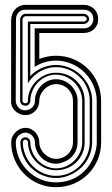

<svg xmlns="http://www.w3.org/2000/svg" viewBox="-20 -772 461 792"><path d="M281 -356Q281 -370.6 275.4 -383.2Q269.8 -395.8 260.3 -405.2Q250.7 -414.6 237.9 -419.8Q225.1 -425 210.9 -425Q197.5 -425 185.1 -419.3Q172.6 -413.6 163.1 -404.1Q153.6 -394.5 147.8 -382Q142.1 -369.4 142.1 -356Q142.1 -344 137.7 -333.3Q133.3 -322.5 125.6 -314.5Q117.9 -306.4 107.4 -301.8Q96.9 -297.1 85 -297.1Q74 -297.1 63.5 -301.1Q53 -305.2 44.6 -312.4Q36.1 -319.6 31 -329.5Q25.9 -339.4 25.9 -351.1V-688Q25.9 -701.2 30 -712.8Q34.2 -724.4 41.9 -733Q49.6 -741.7 60.5 -746.8Q71.5 -752 85 -752H325.9Q338.6 -752 349.5 -747.6Q360.4 -743.2 368.3 -735.2Q376.2 -727.3 380.6 -716.6Q385 -705.8 385 -693.1Q385 -680.2 380.4 -669.7Q375.7 -659.2 367.8 -651.7Q359.9 -644.3 349.1 -640.1Q338.4 -636 325.9 -636H142.1V-529.1Q158.7 -535.2 175.8 -538.6Q192.9 -542 210.9 -542Q250 -542 283.9 -527.6Q317.9 -513.2 343 -488Q368.2 -462.9 382.6 -429Q397 -395 397 -356L397.2 -185.8Q397.2 -146.7 382.8 -112.8Q368.4 -78.9 343.3 -53.7Q318.1 -28.6 284.2 -14.2Q250.2 0.2 211.2 0.2Q185.3 0.2 161.6 -6.5Q137.9 -13.2 117.4 -25.3Q96.9 -37.4 80.1 -54.4Q63.2 -71.5 51.3 -92.2Q39.3 -112.8 32.7 -136.5Q26.1 -160.2 26.1 -185.8Q26.1 -197.5 31 -208.1Q35.9 -218.8 44.1 -226.8Q52.2 -234.9 62.9 -239.7Q73.5 -244.6 85.2 -244.6Q97.2 -244.6 107.5 -239.6Q117.9 -234.6 125.6 -226.4Q133.3 -218.3 137.7 -207.6Q142.1 -197 142.1 -185.8Q142.1 -171.4 148.1 -158.8Q154.1 -146.2 163.8 -137Q173.6 -127.7 185.9 -122.2Q198.2 -116.7 211.2 -116.7Q225.3 -116.7 238 -121.9Q250.7 -127.2 260.3 -136.6Q269.8 -146 275.4 -158.6Q281 -171.1 281 -185.8ZM85 -731.9Q75.9 -731.9 68.7 -728.9Q61.5 -725.8 56.4 -720.6Q51.3 -715.3 48.6 -708Q45.9 -700.7 45.9 -691.9Q45.9 -668.2 45.8 -640.6Q45.7 -613 45.7 -583.6Q45.7 -554.2 45.4 -523.9Q45.2 -493.7 45.2 -464.2Q45.2 -434.8 45 -407.2Q44.9 -379.6 44.9 -356Q44.9 -348.4 47.9 -341.4Q50.8 -334.5 55.9 -329Q61 -323.5 67.7 -320.2Q74.5 -316.9 82 -316.9Q90.3 -316.9 97.9 -319.6Q105.5 -322.3 111.3 -327.4Q117.2 -332.5 120.6 -339.7Q124 -346.9 124 -356Q124 -374 130.9 -390.1Q137.7 -406.2 149.5 -418.5Q161.4 -430.7 177.1 -437.9Q192.9 -445.1 210.9 -445.1Q229.2 -445.1 245.5 -437.9Q261.7 -430.7 273.8 -418.5Q285.9 -406.2 293 -390.1Q300 -374 300 -356V-185.8Q300 -171.9 296.3 -159.3Q292.5 -146.7 285.3 -136.2Q278.1 -125.7 267.9 -117.7Q257.8 -109.6 245.1 -104.7Q236.1 -101.1 228.5 -98.9Q220.9 -96.7 211.2 -96.7Q192.4 -96.7 176.4 -104.1Q160.4 -111.6 148.8 -123.9Q137.2 -136.2 130.6 -152.3Q124 -168.5 124 -185.8Q124 -193.4 120.7 -200.3Q117.4 -207.3 112.1 -212.8Q106.7 -218.3 99.7 -221.6Q92.8 -224.9 85.2 -224.9Q77.4 -224.9 70.1 -221.7Q62.7 -218.5 57.3 -213.1Q51.8 -207.8 48.5 -200.7Q45.2 -193.6 45.2 -185.8Q45.2 -162.8 51 -141.6Q56.9 -120.4 67.7 -101.9Q78.6 -83.5 93.8 -68.4Q108.9 -53.2 127.3 -42.4Q145.8 -31.5 167 -25.6Q188.2 -19.8 211.2 -19.8Q237.3 -19.8 260.9 -26.7Q284.4 -33.7 304.2 -46.9Q324 -60.1 339.5 -79Q355 -97.9 365.2 -121.8Q371.8 -137.7 375.5 -153.1Q379.2 -168.5 379.2 -185.8L378.9 -356Q378.9 -377.7 372.9 -398.4Q366.9 -419.2 356.1 -437.7Q345.2 -456.3 330 -471.7Q314.7 -487.1 296 -498.3Q277.3 -509.5 255.7 -515.7Q234.1 -522 210.9 -522Q187.5 -522 165 -515.4Q142.6 -508.8 123 -496.1V-655H325.9Q334.2 -655 341.3 -657.8Q348.4 -660.6 353.6 -665.8Q358.9 -670.9 361.9 -677.9Q365 -684.8 365 -693.1Q365 -701.7 362.2 -708.9Q359.4 -716.1 354.2 -721.2Q349.1 -726.3 341.9 -729.1Q334.7 -731.9 325.9 -731.9ZM360.1 -185.8Q360.1 -165 354.5 -146Q348.9 -127 338.9 -110.5Q328.9 -94 314.9 -80.7Q301 -67.4 284.4 -57.9Q267.8 -48.3 249.3 -43.1Q230.7 -37.8 211.2 -37.8Q190.7 -37.8 171.8 -43.2Q152.8 -48.6 136.6 -58.2Q120.4 -67.9 106.9 -81.4Q93.5 -95 84.1 -111.5Q74.7 -127.9 69.5 -146.7Q64.2 -165.5 64.2 -185.8Q64.2 -189.9 65.9 -193.6Q67.6 -197.3 70.6 -200Q73.5 -202.6 77.3 -204.2Q81.1 -205.8 85.2 -205.8Q88.9 -205.8 92.5 -204.1Q96.2 -202.4 99 -199.6Q101.8 -196.8 103.5 -193.1Q105.2 -189.5 105.2 -185.8Q105.2 -163.6 113.9 -143.9Q122.6 -124.3 137.2 -109.5Q151.9 -94.7 171 -86.2Q190.2 -77.6 211.2 -77.6Q233.2 -77.6 252.8 -86.3Q272.5 -95 287.2 -109.9Q302 -124.8 310.5 -144.4Q319.1 -164.1 319.1 -185.8V-356Q319.1 -377.7 310.3 -397.3Q301.5 -417 286.7 -431.8Q272 -446.5 252.3 -455.3Q232.7 -464.1 210.9 -464.1Q188.5 -464.1 169.1 -455.1Q149.7 -446 135.4 -430.8Q121.1 -415.5 113 -395.6Q105 -375.7 105 -354Q103.5 -345.7 98.4 -340.8Q93.3 -335.9 85 -335.9Q80.8 -335.9 76.9 -337.4Q73 -338.9 69.8 -341.4Q66.7 -344 64.8 -347.8Q63 -351.6 63 -356V-691.9Q63 -696 64.8 -700.2Q66.7 -704.3 69.8 -707.6Q73 -710.9 76.9 -713Q80.8 -715.1 85 -715.1H325.9Q330.1 -715.1 334 -713.3Q337.9 -711.4 341.1 -708.3Q344.2 -705.1 346.1 -701.2Q347.9 -697.3 347.9 -693.1Q347.9 -689.5 345.8 -685.8Q343.8 -682.1 340.6 -679.3Q337.4 -676.5 333.5 -674.8Q329.6 -673.1 325.9 -673.1H105V-458Q125.5 -480 153.1 -491.9Q180.7 -503.9 210.9 -503.9Q231 -503.9 249.8 -498.5Q268.6 -493.2 285.2 -483.5Q301.8 -473.9 315.6 -460.3Q329.3 -446.8 339.2 -430.3Q349.1 -413.8 354.6 -395Q360.1 -376.2 360.1 -356ZM350.1 -356Q350.1 -384.5 339.1 -409.8Q328.1 -435.1 309.1 -454Q290 -472.9 264.8 -484Q239.5 -495.1 210.9 -495.1Q193.4 -495.1 176.6 -490.4Q159.9 -485.6 144.9 -477.1Q129.9 -468.5 117.2 -456.2Q104.5 -443.8 95 -429V-683.1H325.9Q329.8 -683.1 333.9 -686.2Q337.9 -689.2 337.9 -693.1Q337.9 -697.5 334.2 -701.3Q330.6 -705.1 325.9 -705.1H85Q80.6 -705.1 76.8 -700.8Q73 -696.5 73 -691.9V-356Q73 -350.8 76.8 -348.4Q80.6 -345.9 85 -345.9Q88.9 -345.9 91.9 -348.4Q95 -350.8 95 -356Q95 -379.6 104.2 -400.6Q113.5 -421.6 129.4 -437.5Q145.3 -453.4 166.3 -462.6Q187.3 -471.9 210.9 -471.9Q235.8 -471.9 257.3 -463.3Q278.8 -454.6 294.8 -439.1Q310.8 -423.6 319.9 -402.3Q329.1 -381.1 329.1 -356V-185.8Q329.1 -160.6 319.9 -139.4Q310.8 -118.2 294.8 -102.7Q278.8 -87.2 257.3 -78.5Q235.8 -69.8 211.2 -69.8Q185.5 -69.8 164.3 -79.7Q143.1 -89.6 127.7 -106Q112.3 -122.3 103.8 -143.2Q95.2 -164.1 95.2 -185.8Q95.2 -190.2 92 -193Q88.9 -195.8 85.2 -195.8Q80.6 -195.8 77.4 -193Q74.2 -190.2 74.2 -185.8Q74.2 -167 79.1 -149.4Q84 -131.8 92.8 -116.3Q101.6 -100.8 114.1 -88Q126.7 -75.2 141.8 -66Q157 -56.9 174.6 -51.8Q192.1 -46.6 211.2 -46.6Q240.5 -46.6 265.7 -58Q291 -69.3 309.8 -88.5Q328.6 -107.7 339.4 -132.8Q350.1 -158 350.1 -185.8Z"/></svg>

Font: TafelwerkOT
Style: Regular
Weight: 400
Designer: Peter Wiegel
Foundry: Peter Wiegel, based on an original design named Oxford by Christine Lord, 1969
Version: Version 1.000